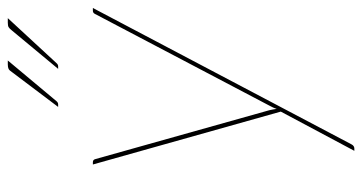

<svg xmlns="http://www.w3.org/2000/svg" viewBox="-238 -510 928 492"><g transform="rotate(-90 226.0 -264.0)"><path d="M50.5 0ZM102.5 172Q98.5 180 91.5 180H85.5L186 -8.5L50.5 -490H56.5Q63 -490 64.5 -483L189.5 -38Q190.5 -33 191.5 -28.5Q192.5 -24 193 -19Q194.5 -24 196.8 -28.8Q199 -33.5 201.5 -38L436.5 -485Q439 -490 444.5 -490H451.5ZM317 -708 212.5 -583Q209 -579 204.5 -579H198L287 -697Q291.5 -704 295.5 -706Q299.5 -708 307 -708ZM425.5 -708 310 -583Q306.5 -579 302 -579H295.5L393.5 -697Q399 -704 402.5 -706Q406 -708 414 -708Z"/></g></svg>

Font: Lato Hairline
Style: Italic
Weight: 100
Italic angle: -7°
Designer: Lukasz Dziedzic
Foundry: tyPoland Lukasz Dziedzic
Version: Version 2.007; 2014-02-27